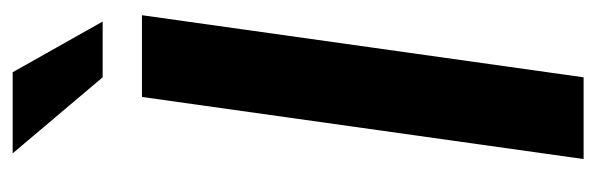

<svg xmlns="http://www.w3.org/2000/svg" viewBox="-339 -602 941 303"><g transform="rotate(-90 131.5 -450.5)"><path d="M32 0 130 -697H259L161 0ZM161 -759 41 -901H169L249 -759Z"/></g></svg>

Font: Hanken Grotesk
Style: Bold Italic
Weight: 700
Italic angle: -8°
Designer: Alfredo Marco Pradil
Foundry: Hanken Design Co.
Version: Version 3.013